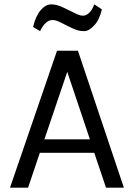

<svg xmlns="http://www.w3.org/2000/svg" viewBox="-20 -862 615 882"><path d="M242 -629H338L549 0H467L413 -160H163L109 0H26ZM184 -222H393L289 -532ZM221 -770Q189 -770 164 -719L132 -738Q144 -789 167 -815.5Q190 -842 216 -842Q242 -842 276 -825Q322 -802 335.5 -796Q349 -790 362 -790Q375 -790 389 -802.5Q403 -815 413 -842L448 -819Q437 -771 412.5 -745Q388 -719 367.5 -719Q347 -719 330 -725Q313 -731 283 -746.5Q253 -762 242.5 -766Q232 -770 221 -770Z"/></svg>

Font: Karla
Style: Regular
Weight: 400
Designer: Jonathan Pinhorn
Version: Version 1.000